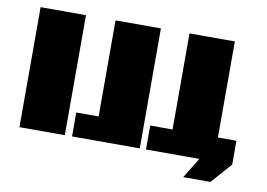

<svg xmlns="http://www.w3.org/2000/svg" viewBox="-68 -623 1137 818"><g transform="rotate(10 500.0 -214.5)"><path d="M45.4 1V-518.1H241.7V1ZM823.7 1H592.8V-102.5H689.5V-518.1H885.7V-102.5H965.8V0.5L887.2 89.4H769.5ZM272.9 1V-102.5H369.6V-518.1H565.9V1Z"/></g></svg>

Font: Black Ops One [rus by aLiNcE]
Style: Regular
Weight: 400
Designer: James Grieshaber
Foundry: James Grieshaber
Version: Version 1.002;May 25, 2024;FontCreator 13.0.0.2680 64-bit